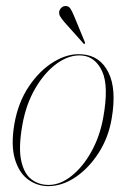

<svg xmlns="http://www.w3.org/2000/svg" viewBox="-20 -611 420 638"><path d="M253 -430.5Q312.5 -426 340.2 -370.5Q368 -315 351 -216.5Q340.5 -154 307.8 -103Q275 -52 230.8 -22.2Q186.5 7.5 140.5 7.5Q103 7.5 73 -14.8Q43 -37 29.5 -82.5Q16 -128 27.5 -197.5Q40 -270.5 76.2 -324.2Q112.5 -378 159.8 -406.2Q207 -434.5 253 -430.5ZM141.5 3.5Q180.5 3.5 218.2 -26.8Q256 -57 284 -107.8Q312 -158.5 323 -220Q342 -325 319.5 -373.8Q297 -422.5 252.5 -426.5Q211.5 -430 170.2 -400.8Q129 -371.5 97.5 -317.8Q66 -264 54 -194Q41 -120 50.5 -76.8Q60 -33.5 84.5 -15Q109 3.5 141.5 3.5ZM226.5 -557 262 -471Q264 -467.5 261.5 -466Q259 -463.5 257 -467L194 -537.5Q185.5 -547.5 180.2 -556Q175 -564.5 177 -574Q179 -581 184.8 -586Q190.5 -591 198.5 -591Q208.5 -591 214.2 -582Q220 -573 226.5 -557Z"/></svg>

Font: Fraunces 144pt Thin
Style: Italic
Weight: 100
Italic angle: -16°
Version: Version 1.000;[b76b70a41]